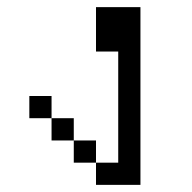

<svg xmlns="http://www.w3.org/2000/svg" viewBox="-20 -520 540 540"><path d="M250 -62.5V0H375Q375 0 375 -500H250Q250 -500 250 -375H312.5V-62.5ZM250 -62.5V-125H187.5V-62.5ZM187.5 -125V-187.5H125V-125ZM125 -187.5V-250H62.5V-187.5Z"/></svg>

Font: CalcUnifontExMono
Style: Regular
Weight: 500
Version: Version 15.0.06